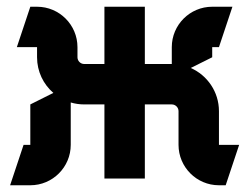

<svg xmlns="http://www.w3.org/2000/svg" viewBox="-20 -530 740 570"><path d="M610 -390H630L670 -510H610C543.8 -510 490 -456.2 490 -390V-340H410V-510H290V-340H230C219 -340 210 -349 210 -360V-390C210 -456.2 156.2 -510 90 -510H70L30 -390H90V-360C90 -317.7 108.7 -279.8 138.4 -254.2L70 -220V-100H50L10 20H70C136.2 20 190 -33.8 190 -100V-225.8C202.7 -222 216.1 -220 230 -220H290V0H410V-220H490C501 -220 510 -211 510 -200V-100C510 -33.8 563.8 20 630 20H650L690 -100H630V-200C630 -257.2 595.6 -306.5 546.3 -328.2L610 -360Z"/></svg>

Font: Abibas
Style: Medium
Weight: 500
Version: Version 0.3